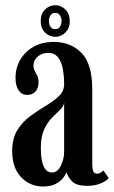

<svg xmlns="http://www.w3.org/2000/svg" viewBox="-20 -686 426 717"><path d="M140.5 10.5Q92.5 10.5 59 -24.2Q25.5 -59 25.5 -122Q25.5 -169.5 45 -200.5Q64.5 -231.5 93.5 -252.8Q122.5 -274 151.2 -291Q180 -308 199.8 -326.8Q219.5 -345.5 219.5 -372Q219.5 -427 205.5 -457.8Q191.5 -488.5 160.5 -488.5Q136 -488.5 120.5 -474.5Q105 -460.5 105 -442Q105 -429 109.8 -420.8Q114.5 -412.5 119.2 -403.2Q124 -394 124 -378.5Q124 -357 112.5 -344.2Q101 -331.5 81.5 -331.5Q61.5 -331.5 49.8 -348.2Q38 -365 38 -395Q38 -452.5 77.8 -491Q117.5 -529.5 181 -529.5Q244 -529.5 284.2 -488.5Q324.5 -447.5 324.5 -353V-77.5Q324.5 -53.5 328.8 -45.5Q333 -37.5 342 -37.5Q350.5 -37.5 356.8 -41.8Q363 -46 366 -49.5L386 -21Q378 -10.5 356.5 -1.2Q335 8 306.5 8Q264 8 248.2 -9.5Q232.5 -27 228.5 -43Q226 -36 217 -23.2Q208 -10.5 189.5 0Q171 10.5 140.5 10.5ZM174 -42Q195.5 -42 207.5 -67.8Q219.5 -93.5 219.5 -118.5V-303Q218 -289 204.5 -276.2Q191 -263.5 174.2 -246.5Q157.5 -229.5 145 -202.8Q132.5 -176 132.5 -134Q132.5 -42 174 -42ZM186.5 -548.5Q164.5 -548.5 148.2 -564.5Q132 -580.5 132 -607.5Q132 -634.5 148.2 -650.5Q164.5 -666.5 186.5 -666.5Q208 -666.5 224.2 -650.5Q240.5 -634.5 240.5 -607.5Q240.5 -580.5 224.2 -564.5Q208 -548.5 186.5 -548.5ZM186.5 -577Q198.5 -577 204.2 -586.5Q210 -596 210 -608.5Q210 -618.5 204.2 -628.2Q198.5 -638 186.5 -638Q174 -638 168.2 -628.2Q162.5 -618.5 162.5 -608.5Q162.5 -596 168.2 -586.5Q174 -577 186.5 -577Z"/></svg>

Font: Imbue 10pt SemiBold
Style: Regular
Weight: 600
Designer: Tyler Finck
Foundry: Etcetera Type Company
Version: Version 1.102; ttfautohint (v1.8.3)